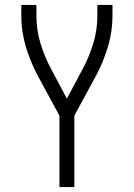

<svg xmlns="http://www.w3.org/2000/svg" viewBox="-20 -540 540 775"><path d="M220 215V-73L131 -237Q102 -292 84 -352.5Q66 -413 66 -476V-520H127V-476Q127 -420 143 -366.5Q159 -313 185 -264L250 -142L315 -264Q341 -313 357 -366.5Q373 -420 373 -476V-520H434V-476Q434 -413 416 -352.5Q398 -292 369 -237L280 -73V215Z"/></svg>

Font: Iosevka Curly Light
Style: Regular
Weight: 300
Monospace: yes
Designer: Belleve Invis
Foundry: Belleve Invis
Version: Version 22.1.2; ttfautohint (v1.8.4)